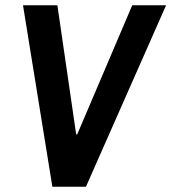

<svg xmlns="http://www.w3.org/2000/svg" viewBox="-20 -706 648 726"><path d="M178 0 67 -686H197L268 -198H272L480 -686H608L305 0Z"/></svg>

Font: Archivo Narrow
Style: Bold Italic
Weight: 700
Italic angle: -8°
Designer: Hector Gatti
Foundry: Omnibus-Type
Version: Version 3.002